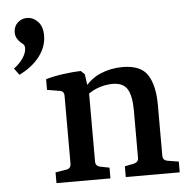

<svg xmlns="http://www.w3.org/2000/svg" viewBox="-49 -699 740 748"><g transform="rotate(-5 321.0 -325.5)"><path d="M413 0V-42L448 -49Q457 -51 462 -56Q467 -61 467 -71V-255Q467 -312 451 -339Q435 -366 393 -366Q362 -366 331.5 -354Q301 -342 277 -318L279 -351Q309 -393 350 -410.5Q391 -428 437 -428Q509 -428 535.5 -386.5Q562 -345 562 -269V-71Q562 -52 581 -49L624 -42V0ZM142 0V-42L185 -49Q203 -52 203 -71V-336Q203 -355 185 -357L137 -365V-407Q169 -416 206 -421Q243 -426 274 -427L289 -413L299 -340V-71Q299 -53 317 -49L353 -42V0ZM35 -433 16 -459Q38 -475 52 -495.5Q66 -516 66 -534Q66 -544 62 -548.5Q58 -553 52 -557Q42 -566 36.5 -576Q31 -586 31 -599Q31 -622 46.5 -636.5Q62 -651 83 -651Q107 -651 125.5 -632Q144 -613 144 -577Q144 -533 114.5 -495Q85 -457 35 -433Z"/></g></svg>

Font: Rasa Medium
Style: Regular
Weight: 500
Designer: Anna Giedrys (Yrsa+Rasa design), David Brezina (Yrsa art-direction, Rasa art-direction, design)
Foundry: Rosetta Type Foundry
Version: Version 2.004